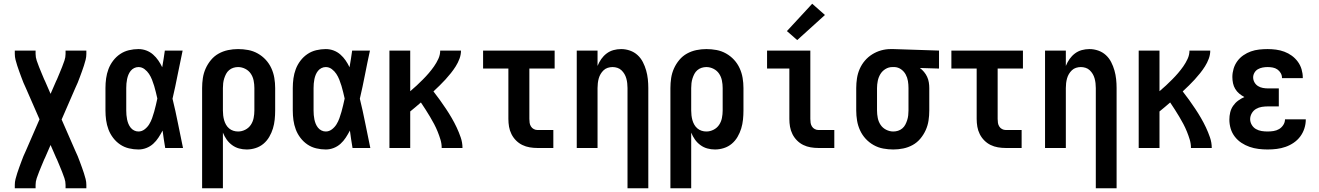

<svg xmlns="http://www.w3.org/2000/svg" viewBox="-20 -790 7040 1025"><path d="M59 215V197Q59 181 63 165.5Q67 150 72 134.5Q77 119 82.5 104Q88 89 93.5 74Q99 59 105 44Q111 29 118 15L191 -153L118 -320Q111 -334 105 -349Q99 -364 93.5 -379Q88 -394 82.5 -409Q77 -424 72 -439.5Q67 -455 63 -470.5Q59 -486 59 -502V-520H170V-502Q170 -484 176 -466.5Q182 -449 188.5 -432.5Q195 -416 202 -399.5Q209 -383 216 -366Q217 -364 218 -362Q219 -360 220 -358L250 -289L280 -358Q281 -360 282 -362Q283 -364 284 -366Q291 -383 298 -399.5Q305 -416 311.5 -432.5Q318 -449 324 -466.5Q330 -484 330 -502V-520H441V-502Q441 -486 437 -470.5Q433 -455 428 -439.5Q423 -424 417.5 -409Q412 -394 406.5 -379Q401 -364 395 -349Q389 -334 382 -320L309 -152L382 15Q389 29 395 44Q401 59 406.5 74Q412 89 417.5 104Q423 119 428 134.5Q433 150 437 165.5Q441 181 441 197V215H330V197Q330 179 324 161.5Q318 144 311.5 127.5Q305 111 298 94.5Q291 78 284 61Q283 59 282 57Q281 55 280 53L250 -16L220 53Q219 55 218 57Q217 59 216 61Q209 78 202 94.5Q195 111 188.5 127.5Q182 144 176 161.5Q170 179 170 197V215Z M719 8Q694 8 668.5 2Q643 -4 621.5 -18.5Q600 -33 584 -54Q568 -75 559 -99Q550 -123 546.5 -148.5Q543 -174 543 -200V-320Q543 -346 546.5 -371.5Q550 -397 559 -421Q568 -445 584 -466Q600 -487 621.5 -501.5Q643 -516 668.5 -522Q694 -528 719 -528Q741 -528 761 -520.5Q781 -513 797 -499Q813 -485 825 -467.5Q837 -450 846 -431Q850 -454 853.5 -476Q857 -498 860 -520H955Q941 -456 928.5 -391.5Q916 -327 901 -263Q917 -198 930 -132Q943 -66 957 0H862Q858 -23 854.5 -46.5Q851 -70 848 -93Q838 -74 826 -55.5Q814 -37 798 -22.5Q782 -8 761.5 0Q741 8 719 8ZM719 -88Q737 -88 752 -99.5Q767 -111 776.5 -126.5Q786 -142 792 -159Q798 -176 803 -193.5Q808 -211 812 -228.5Q816 -246 820 -264Q816 -281 812 -298Q808 -315 803 -331.5Q798 -348 791.5 -364.5Q785 -381 775.5 -395.5Q766 -410 751.5 -421Q737 -432 719 -432Q707 -432 696 -426.5Q685 -421 677.5 -411.5Q670 -402 665.5 -391Q661 -380 658.5 -368Q656 -356 655 -344Q654 -332 654 -320V-200Q654 -188 655 -176Q656 -164 658.5 -152Q661 -140 665.5 -129Q670 -118 677.5 -108.5Q685 -99 696 -93.5Q707 -88 719 -88Z M1059 215V-320Q1059 -347 1063 -373.5Q1067 -400 1078 -424.5Q1089 -449 1106.5 -470Q1124 -491 1147.5 -504Q1171 -517 1197.5 -522.5Q1224 -528 1251 -528Q1278 -528 1305 -523Q1332 -518 1356 -504.5Q1380 -491 1398.5 -471Q1417 -451 1428.5 -426Q1440 -401 1444.5 -374Q1449 -347 1449 -320V-200Q1449 -176 1446.5 -151.5Q1444 -127 1437 -104Q1430 -81 1417.5 -59.5Q1405 -38 1386.5 -22.5Q1368 -7 1344.5 0.5Q1321 8 1297 8Q1276 8 1256 2.5Q1236 -3 1219 -15.5Q1202 -28 1190 -45Q1178 -62 1170 -82V215ZM1251 -88Q1271 -88 1289.5 -97.5Q1308 -107 1319 -123.5Q1330 -140 1334 -160Q1338 -180 1338 -200V-320Q1338 -340 1334 -360Q1330 -380 1319 -396.5Q1308 -413 1289.5 -422.5Q1271 -432 1251 -432Q1238 -432 1225.5 -428Q1213 -424 1203 -415.5Q1193 -407 1187 -395.5Q1181 -384 1177 -371.5Q1173 -359 1171.5 -346Q1170 -333 1170 -320V-200Q1170 -187 1171.5 -174Q1173 -161 1176.5 -148.5Q1180 -136 1186.5 -124.5Q1193 -113 1203 -104.5Q1213 -96 1225.5 -92Q1238 -88 1251 -88Z M1719 8Q1694 8 1668.5 2Q1643 -4 1621.5 -18.5Q1600 -33 1584 -54Q1568 -75 1559 -99Q1550 -123 1546.5 -148.5Q1543 -174 1543 -200V-320Q1543 -346 1546.5 -371.5Q1550 -397 1559 -421Q1568 -445 1584 -466Q1600 -487 1621.5 -501.5Q1643 -516 1668.5 -522Q1694 -528 1719 -528Q1741 -528 1761 -520.5Q1781 -513 1797 -499Q1813 -485 1825 -467.5Q1837 -450 1846 -431Q1850 -454 1853.5 -476Q1857 -498 1860 -520H1955Q1941 -456 1928.5 -391.5Q1916 -327 1901 -263Q1917 -198 1930 -132Q1943 -66 1957 0H1862Q1858 -23 1854.5 -46.5Q1851 -70 1848 -93Q1838 -74 1826 -55.5Q1814 -37 1798 -22.5Q1782 -8 1761.5 0Q1741 8 1719 8ZM1719 -88Q1737 -88 1752 -99.5Q1767 -111 1776.5 -126.5Q1786 -142 1792 -159Q1798 -176 1803 -193.5Q1808 -211 1812 -228.5Q1816 -246 1820 -264Q1816 -281 1812 -298Q1808 -315 1803 -331.5Q1798 -348 1791.5 -364.5Q1785 -381 1775.5 -395.5Q1766 -410 1751.5 -421Q1737 -432 1719 -432Q1707 -432 1696 -426.5Q1685 -421 1677.5 -411.5Q1670 -402 1665.5 -391Q1661 -380 1658.5 -368Q1656 -356 1655 -344Q1654 -332 1654 -320V-200Q1654 -188 1655 -176Q1656 -164 1658.5 -152Q1661 -140 1665.5 -129Q1670 -118 1677.5 -108.5Q1685 -99 1696 -93.5Q1707 -88 1719 -88Z M2059 0V-520H2170V-303Q2188 -318 2204.5 -333.5Q2221 -349 2237.5 -365.5Q2254 -382 2269 -399.5Q2284 -417 2297 -435.5Q2310 -454 2320 -475.5Q2330 -497 2330 -520H2441Q2441 -498 2433 -476.5Q2425 -455 2413 -436Q2401 -417 2387 -399.5Q2373 -382 2358 -365.5Q2343 -349 2327 -333.5Q2311 -318 2294 -302Q2312 -279 2328.5 -256Q2345 -233 2361 -209Q2377 -185 2391.5 -160Q2406 -135 2418 -109.5Q2430 -84 2439.5 -56.5Q2449 -29 2449 0H2338Q2338 -23 2331.5 -44.5Q2325 -66 2316.5 -87Q2308 -108 2297.5 -128Q2287 -148 2275.5 -167Q2264 -186 2252 -205Q2240 -224 2227 -243Q2213 -231 2199 -219Q2185 -207 2170 -195V0Z M2849 0Q2828 0 2807.5 -3.5Q2787 -7 2768.5 -16Q2750 -25 2735 -40Q2720 -55 2710.5 -74Q2701 -93 2697.5 -113.5Q2694 -134 2694 -155V-424H2559V-520H2941V-424H2806V-155Q2806 -144 2807.5 -134Q2809 -124 2814.5 -115Q2820 -106 2829.5 -101Q2839 -96 2849 -96H2934V0Z M3330 215V-320Q3330 -333 3328.5 -346Q3327 -359 3323.5 -371.5Q3320 -384 3313.5 -395Q3307 -406 3297.5 -415Q3288 -424 3275.5 -428Q3263 -432 3250 -432Q3237 -432 3224.5 -428Q3212 -424 3202.5 -415Q3193 -406 3186.5 -395Q3180 -384 3176.5 -371.5Q3173 -359 3171.5 -346Q3170 -333 3170 -320V0H3059V-520H3170V-438Q3178 -458 3190 -475Q3202 -492 3218.5 -504.5Q3235 -517 3255 -522.5Q3275 -528 3296 -528Q3320 -528 3343 -520Q3366 -512 3383.5 -496Q3401 -480 3412 -458.5Q3423 -437 3429.5 -414Q3436 -391 3438.5 -367.5Q3441 -344 3441 -320V215Z M3559 215V-320Q3559 -347 3563 -373.5Q3567 -400 3578 -424.5Q3589 -449 3606.5 -470Q3624 -491 3647.5 -504Q3671 -517 3697.5 -522.5Q3724 -528 3751 -528Q3778 -528 3805 -523Q3832 -518 3856 -504.5Q3880 -491 3898.5 -471Q3917 -451 3928.5 -426Q3940 -401 3944.5 -374Q3949 -347 3949 -320V-200Q3949 -176 3946.5 -151.5Q3944 -127 3937 -104Q3930 -81 3917.5 -59.5Q3905 -38 3886.5 -22.5Q3868 -7 3844.5 0.5Q3821 8 3797 8Q3776 8 3756 2.5Q3736 -3 3719 -15.5Q3702 -28 3690 -45Q3678 -62 3670 -82V215ZM3751 -88Q3771 -88 3789.5 -97.5Q3808 -107 3819 -123.5Q3830 -140 3834 -160Q3838 -180 3838 -200V-320Q3838 -340 3834 -360Q3830 -380 3819 -396.5Q3808 -413 3789.5 -422.5Q3771 -432 3751 -432Q3738 -432 3725.5 -428Q3713 -424 3703 -415.5Q3693 -407 3687 -395.5Q3681 -384 3677 -371.5Q3673 -359 3671.5 -346Q3670 -333 3670 -320V-200Q3670 -187 3671.5 -174Q3673 -161 3676.5 -148.5Q3680 -136 3686.5 -124.5Q3693 -113 3703 -104.5Q3713 -96 3725.5 -92Q3738 -88 3751 -88Z M4349 0Q4328 0 4307.5 -3.5Q4287 -7 4268.5 -16Q4250 -25 4235 -40Q4220 -55 4210.5 -74Q4201 -93 4197.5 -113.5Q4194 -134 4194 -155V-424H4075V-520H4306V-155Q4306 -144 4307.5 -134Q4309 -124 4314.5 -115Q4320 -106 4329.5 -101Q4339 -96 4349 -96H4434V0ZM4236 -576 4181 -624 4316 -770 4384 -710Z M4749 8Q4722 8 4695 3Q4668 -2 4644 -15.5Q4620 -29 4601.5 -49Q4583 -69 4571.5 -94Q4560 -119 4555.5 -146Q4551 -173 4551 -200V-320Q4551 -346 4555 -372Q4559 -398 4569.5 -422Q4580 -446 4597 -466Q4614 -486 4636.5 -500Q4659 -514 4684 -521Q4709 -528 4735 -528Q4739 -528 4742.5 -528Q4746 -528 4750 -528L4993 -520V-424L4891 -427Q4903 -418 4913 -406Q4923 -394 4929.5 -380Q4936 -366 4938.5 -350.5Q4941 -335 4941 -320V-200Q4941 -173 4937 -146.5Q4933 -120 4922 -95.5Q4911 -71 4893.5 -50Q4876 -29 4852.5 -16Q4829 -3 4802.5 2.5Q4776 8 4749 8ZM4749 -88Q4762 -88 4774.5 -92Q4787 -96 4797 -104.5Q4807 -113 4813 -124.5Q4819 -136 4823 -148.5Q4827 -161 4828.5 -174Q4830 -187 4830 -200V-320Q4830 -339 4827 -357.5Q4824 -376 4815 -392.5Q4806 -409 4790.5 -420Q4775 -431 4756 -432H4750Q4748 -432 4746.5 -432Q4745 -432 4744 -432Q4724 -432 4707 -421.5Q4690 -411 4680 -394.5Q4670 -378 4666 -358.5Q4662 -339 4662 -320V-200Q4662 -180 4666 -160Q4670 -140 4681 -123.5Q4692 -107 4710.5 -97.5Q4729 -88 4749 -88Z M5349 0Q5328 0 5307.5 -3.5Q5287 -7 5268.5 -16Q5250 -25 5235 -40Q5220 -55 5210.5 -74Q5201 -93 5197.5 -113.5Q5194 -134 5194 -155V-424H5059V-520H5441V-424H5306V-155Q5306 -144 5307.5 -134Q5309 -124 5314.5 -115Q5320 -106 5329.5 -101Q5339 -96 5349 -96H5434V0Z M5830 215V-320Q5830 -333 5828.5 -346Q5827 -359 5823.5 -371.5Q5820 -384 5813.5 -395Q5807 -406 5797.5 -415Q5788 -424 5775.5 -428Q5763 -432 5750 -432Q5737 -432 5724.5 -428Q5712 -424 5702.5 -415Q5693 -406 5686.5 -395Q5680 -384 5676.5 -371.5Q5673 -359 5671.5 -346Q5670 -333 5670 -320V0H5559V-520H5670V-438Q5678 -458 5690 -475Q5702 -492 5718.5 -504.5Q5735 -517 5755 -522.5Q5775 -528 5796 -528Q5820 -528 5843 -520Q5866 -512 5883.5 -496Q5901 -480 5912 -458.5Q5923 -437 5929.5 -414Q5936 -391 5938.5 -367.5Q5941 -344 5941 -320V215Z M6059 0V-520H6170V-303Q6188 -318 6204.5 -333.5Q6221 -349 6237.5 -365.5Q6254 -382 6269 -399.5Q6284 -417 6297 -435.5Q6310 -454 6320 -475.5Q6330 -497 6330 -520H6441Q6441 -498 6433 -476.5Q6425 -455 6413 -436Q6401 -417 6387 -399.5Q6373 -382 6358 -365.5Q6343 -349 6327 -333.5Q6311 -318 6294 -302Q6312 -279 6328.5 -256Q6345 -233 6361 -209Q6377 -185 6391.5 -160Q6406 -135 6418 -109.5Q6430 -84 6439.5 -56.5Q6449 -29 6449 0H6338Q6338 -23 6331.5 -44.5Q6325 -66 6316.5 -87Q6308 -108 6297.5 -128Q6287 -148 6275.5 -167Q6264 -186 6252 -205Q6240 -224 6227 -243Q6213 -231 6199 -219Q6185 -207 6170 -195V0Z M6747 8Q6723 8 6698.5 5Q6674 2 6651 -6Q6628 -14 6607.5 -27.5Q6587 -41 6572 -60.5Q6557 -80 6550 -103.5Q6543 -127 6543 -152Q6543 -171 6547.5 -190Q6552 -209 6563 -225Q6574 -241 6589.5 -252.5Q6605 -264 6623 -272Q6608 -280 6595.5 -290.5Q6583 -301 6574.5 -315Q6566 -329 6562.5 -345.5Q6559 -362 6559 -379Q6559 -401 6565.5 -423Q6572 -445 6585.5 -463.5Q6599 -482 6618 -495Q6637 -508 6658 -515.5Q6679 -523 6702 -525.5Q6725 -528 6747 -528Q6770 -528 6792.5 -525Q6815 -522 6836.5 -514Q6858 -506 6876.5 -492.5Q6895 -479 6908.5 -460.5Q6922 -442 6928.5 -420Q6935 -398 6935 -376Q6935 -375 6935 -374.5Q6935 -374 6935 -373H6824Q6824 -373 6824 -373.5Q6824 -374 6824 -374Q6824 -388 6817 -400Q6810 -412 6799 -419.5Q6788 -427 6774.5 -429.5Q6761 -432 6747 -432Q6734 -432 6720.5 -429.5Q6707 -427 6695.5 -420.5Q6684 -414 6677 -402Q6670 -390 6670 -377Q6670 -377 6670 -377Q6670 -377 6670 -377Q6670 -363 6677 -350.5Q6684 -338 6696 -330.5Q6708 -323 6722 -320.5Q6736 -318 6750 -318H6807V-222H6750Q6733 -222 6716.5 -219.5Q6700 -217 6685.5 -208.5Q6671 -200 6662.5 -185Q6654 -170 6654 -154Q6654 -138 6662.5 -123.5Q6671 -109 6685 -101Q6699 -93 6715 -90.5Q6731 -88 6747 -88Q6763 -88 6779 -90.5Q6795 -93 6808.5 -101Q6822 -109 6831 -123Q6840 -137 6840 -153H6951V-152Q6951 -152 6951 -152Q6951 -152 6951 -152Q6951 -128 6943.5 -104.5Q6936 -81 6921.5 -61.5Q6907 -42 6886.5 -28Q6866 -14 6843 -6Q6820 2 6796 5Q6772 8 6747 8Z"/></svg>

Font: Iosevka SS08 Regular
Style: Bold
Weight: 700
Monospace: yes
Designer: Belleve Invis
Foundry: Belleve Invis
Version: Version 16.3.4; ttfautohint (v1.8.4)